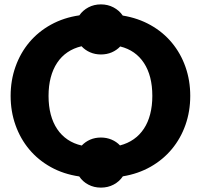

<svg xmlns="http://www.w3.org/2000/svg" viewBox="-20 -802 916 876"><path d="M527.5 -138.5Q562.5 -147.5 590 -166.8Q617.5 -186 636.5 -214.8Q655.5 -243.5 665.2 -281.2Q675 -319 675 -364.5Q675 -456 637 -514.2Q599 -572.5 528.5 -590Q512.5 -573 490 -563.2Q467.5 -553.5 440.5 -553.5Q413.5 -553.5 390.8 -563.5Q368 -573.5 352 -591Q316 -582.5 288 -563.5Q260 -544.5 240.8 -515.5Q221.5 -486.5 211.5 -448.5Q201.5 -410.5 201.5 -364.5Q201.5 -318 211.5 -280Q221.5 -242 241 -213Q260.5 -184 288.8 -165Q317 -146 353 -138Q369 -155 391.2 -164.8Q413.5 -174.5 440.5 -174.5Q466.5 -174.5 489 -165Q511.5 -155.5 527.5 -138.5ZM848 -364.5Q848 -294 826.2 -232.2Q804.5 -170.5 764.2 -122Q724 -73.5 667.2 -41.2Q610.5 -9 540.5 2.5Q524.5 26.5 498.5 40.2Q472.5 54 440.5 54Q408.5 54 382.8 40.2Q357 26.5 341.5 3Q270 -7.5 212.2 -39.5Q154.5 -71.5 113.8 -120Q73 -168.5 50.8 -231Q28.5 -293.5 28.5 -364.5Q28.5 -435.5 50.8 -498Q73 -560.5 113.8 -609Q154.5 -657.5 212.5 -689.5Q270.5 -721.5 342 -732Q358 -755 383.5 -768.5Q409 -782 440.5 -782Q472 -782 498 -768.2Q524 -754.5 540 -731Q610 -719.5 667 -687.5Q724 -655.5 764.2 -607Q804.5 -558.5 826.2 -496.8Q848 -435 848 -364.5Z"/></svg>

Font: Lato 2
Style: Regular
Weight: 900
Designer: Lukasz Dziedzic with Adam Twardoch and Botio Nikoltchev
Foundry: tyPoland Lukasz Dziedzic
Version: Version 2.015; 2015-08-06; http://www.latofonts.com/